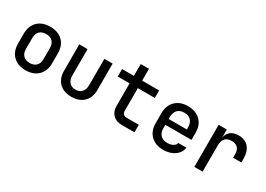

<svg xmlns="http://www.w3.org/2000/svg" viewBox="-5 -1434 3010 2174"><g transform="rotate(30 1500.0 -347.5)"><path d="M300 9Q198 9 137.5 -50Q77 -109 77 -211V-339Q77 -442 137 -500.5Q197 -559 300 -559Q403 -559 463 -500.5Q523 -442 523 -339V-211Q523 -109 462.5 -50Q402 9 300 9ZM300 -86Q354 -86 384.5 -116.5Q415 -147 415 -204V-346Q415 -403 384.5 -433.5Q354 -464 300 -464Q246 -464 215.5 -433.5Q185 -403 185 -346V-204Q185 -147 215.5 -116.5Q246 -86 300 -86Z M899 10Q799 10 740.5 -47.5Q682 -105 682 -204V-550H790V-205Q790 -149 819 -116.5Q848 -84 899 -84Q951 -84 980.5 -116.5Q1010 -149 1010 -205V-550H1118V-204Q1118 -105 1058.5 -47.5Q999 10 899 10Z M1555 0Q1482 0 1439 -42Q1396 -84 1396 -156V-452H1241V-550H1396V-705H1504V-550H1726V-452H1504V-157Q1504 -131 1519 -114.5Q1534 -98 1560 -98H1721V0Z M2100 10Q1999 10 1938 -49Q1877 -108 1877 -210V-340Q1877 -442 1938 -501Q1999 -560 2100 -560Q2168 -560 2218 -533.5Q2268 -507 2295.5 -459Q2323 -411 2323 -347V-248H1981V-203Q1981 -145 2013 -113Q2045 -81 2100 -81Q2145 -81 2175 -97.5Q2205 -114 2211 -143H2318Q2307 -73 2247.5 -31.5Q2188 10 2100 10ZM1981 -347V-324H2219V-348Q2219 -409 2188 -442Q2157 -475 2100 -475Q2043 -475 2012 -441.5Q1981 -408 1981 -347Z M2504 0V-550H2611V-442Q2619 -497 2658 -528.5Q2697 -560 2761 -560Q2846 -560 2893 -507Q2940 -454 2940 -358V-309H2832V-355Q2832 -466 2723 -466Q2669 -466 2640.5 -434.5Q2612 -403 2612 -343V0Z"/></g></svg>

Font: JetBrains Mono SemiBold
Style: Regular
Weight: 472
Monospace: yes
Designer: Philipp Nurullin, Konstantin Bulenkov
Foundry: JetBrains
Version: Version 2.305; ttfautohint (v1.8.4.7-5d5b)